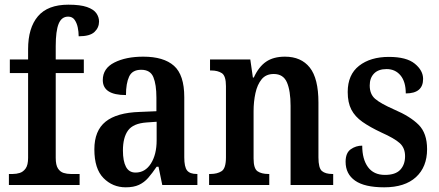

<svg xmlns="http://www.w3.org/2000/svg" viewBox="-20 -790 1874 820"><path d="M18 0V-47H35Q50 -47 64.5 -51.5Q79 -56 89.5 -70.5Q100 -85 100 -116V-478H22V-536H100V-580Q100 -671 142 -720.5Q184 -770 272 -770Q323 -770 351.5 -760Q380 -750 391.5 -733.5Q403 -717 403 -698Q403 -672 383.5 -653.5Q364 -635 316 -635Q316 -654 312 -673Q308 -692 298.5 -705.5Q289 -719 271 -719Q243 -719 230.5 -688.5Q218 -658 218 -593V-536H338V-478H218V-116Q218 -85 227.5 -70.5Q237 -56 251.5 -51.5Q266 -47 282 -47H320V0Z M517 10Q461 10 422 -29.5Q383 -69 383 -152Q383 -232 431 -270.5Q479 -309 577 -312L648 -315V-373Q648 -429 635 -460.5Q622 -492 583 -492Q545 -492 531.5 -463Q518 -434 518 -384Q419 -384 419 -448Q419 -498 468.5 -523Q518 -548 592 -548Q679 -548 723 -509Q767 -470 767 -375V-118Q767 -77 779 -62Q791 -47 820 -47H823V0H673L657 -78H649Q630 -50 613 -30.5Q596 -11 573.5 -0.5Q551 10 517 10ZM559 -53Q600 -53 624.5 -91.5Q649 -130 649 -191V-270L606 -267Q549 -263 527 -233Q505 -203 505 -147Q505 -102 518 -77.5Q531 -53 559 -53Z M873 0V-47H879Q908 -47 926.5 -59Q945 -71 945 -118V-422Q945 -466 927.5 -477.5Q910 -489 882 -489H877V-536H1049L1060 -459H1064Q1085 -505 1116.5 -526.5Q1148 -548 1197 -548Q1266 -548 1303 -501.5Q1340 -455 1340 -352V-118Q1340 -72 1355 -59.5Q1370 -47 1399 -47H1403V0H1221V-338Q1221 -402 1205.5 -438Q1190 -474 1149 -474Q1116 -474 1097.5 -451.5Q1079 -429 1071 -392.5Q1063 -356 1063 -315V-113Q1063 -70 1080 -58.5Q1097 -47 1126 -47H1130V0Z M1621 10Q1537 10 1496.5 -18.5Q1456 -47 1456 -99Q1456 -137 1478 -152.5Q1500 -168 1527 -168Q1527 -110 1551.5 -76.5Q1576 -43 1624 -43Q1669 -43 1689.5 -65Q1710 -87 1710 -123Q1710 -158 1687.5 -178.5Q1665 -199 1609 -224Q1560 -247 1528 -269.5Q1496 -292 1480.5 -322Q1465 -352 1465 -397Q1465 -471 1513.5 -509Q1562 -547 1641 -547Q1716 -547 1751.5 -518Q1787 -489 1787 -453Q1787 -391 1713 -391Q1713 -441 1690.5 -468Q1668 -495 1631 -495Q1596 -495 1577.5 -476Q1559 -457 1559 -425Q1559 -388 1582 -368Q1605 -348 1664 -322Q1732 -293 1768 -257Q1804 -221 1804 -153Q1804 -77 1756.5 -33.5Q1709 10 1621 10Z"/></svg>

Font: Noto Serif Hebrew Condensed SemiBold
Style: Regular
Weight: 600
Width: 3
Designer: Monotype Design Team
Foundry: Monotype Imaging Inc.
Version: Version 2.004; ttfautohint (v1.8.4.7-5d5b)